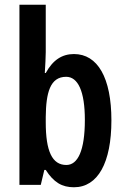

<svg xmlns="http://www.w3.org/2000/svg" viewBox="-20 -780 526 810"><path d="M173 -560V-760H62V0H152L167 -63H173C207 -10 242 10 292 10C393 10 450 -94 450 -272C450 -452 392 -552 292 -552C242 -552 203 -527 173 -472H169C171 -506 173 -539 173 -560ZM259 -456C309 -456 338 -395 338 -274C338 -144 308 -84 260 -84C200 -84 173 -142 173 -264V-286C174 -388 191 -456 259 -456Z"/></svg>

Font: Noto Sans Sinhala UI ExtraCondensed SemiBold
Style: Regular
Weight: 600
Width: 2
Designer: Jelle Bosma - Monotype Design Team
Foundry: Monotype Imaging Inc.
Version: Version 2.006